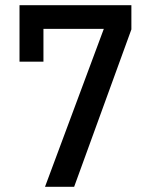

<svg xmlns="http://www.w3.org/2000/svg" viewBox="-20 -718 580 738"><path d="M153 0 379 -607H147V-481H55V-698H485V-605L265 0Z"/></svg>

Font: IBM Plex Sans Condensed Medium
Style: Regular
Weight: 500
Width: 3
Designer: Mike Abbink, Paul van der Laan, Pieter van Rosmalen
Foundry: Bold Monday
Version: Version 1.3